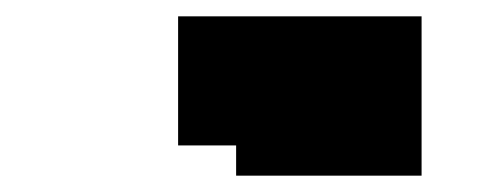

<svg xmlns="http://www.w3.org/2000/svg" viewBox="-20 -406 598 235"><path d="M198 -228V-386H496V-228ZM269 -191V-386H496V-191Z"/></svg>

Font: Montagu Slab Medium
Style: Regular
Weight: 500
Version: Version 1.000